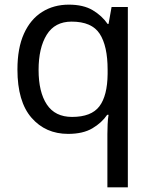

<svg xmlns="http://www.w3.org/2000/svg" viewBox="-20 -566 655 826"><path d="M442 11Q442 -7 443 -31Q444 -55 447 -72H441Q418 -38 377.5 -14Q337 10 273 10Q176 10 115.5 -59.5Q55 -129 55 -267Q55 -359 83 -421Q111 -483 161 -514.5Q211 -546 276 -546Q339 -546 379 -522Q419 -498 443 -463H447L460 -536H530V240H442ZM290 -63Q373 -63 407.5 -108.5Q442 -154 443 -248V-266Q443 -368 409 -420.5Q375 -473 288 -473Q216 -473 181 -416.5Q146 -360 146 -265Q146 -170 181.5 -116.5Q217 -63 290 -63Z"/></svg>

Font: lsinhala15
Style: Book
Weight: 400
Designer: Jelle Bosma - Monotype Design Team
Foundry: Monotype Imaging Inc.
Version: Version 2.003